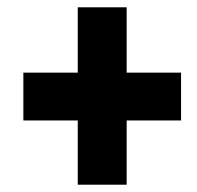

<svg xmlns="http://www.w3.org/2000/svg" viewBox="-20 -617 540 526"><path d="M327 -418V-597H193V-418H44V-287H193V-111H327V-287H476V-418Z"/></svg>

Font: Noto Sans ExtraCondensed Black
Style: Italic
Weight: 900
Width: 2
Italic angle: -12°
Designer: Monotype Design Team
Foundry: Monotype Imaging Inc.
Version: Version 2.013